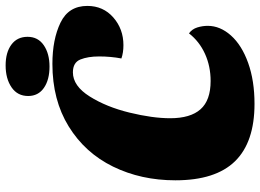

<svg xmlns="http://www.w3.org/2000/svg" viewBox="-138 -744 902 665"><g transform="rotate(-90 312.5 -411.0)"><path d="M625 -559Q625 -504 585 -469Q545 -434 489 -434Q463 -434 443 -441Q450 -478 450 -518Q450 -557 439.5 -583Q429 -609 395 -609Q348 -609 311.5 -551Q275 -493 255.5 -413Q236 -333 236 -272Q236 -202 267 -167Q298 -132 365 -132Q416 -132 459 -151.5Q502 -171 530 -207Q545 -196 550.5 -178Q556 -160 556 -142Q556 -99 522.5 -61.5Q489 -24 427.5 -2Q366 20 286 20Q153 20 87 -47.5Q21 -115 21 -254Q21 -373 68.5 -470Q116 -567 207.5 -623.5Q299 -680 424 -680Q509 -680 567 -652Q625 -624 625 -559ZM518 -766Q518 -730 489 -710Q460 -690 415 -690Q369 -690 341 -709.5Q313 -729 313 -764Q313 -801 343 -821.5Q373 -842 419 -842Q464 -842 491 -822Q518 -802 518 -766Z"/></g></svg>

Font: Sansita ExtraBold Italic
Style: Regular
Weight: 800
Italic angle: -11°
Designer: Pablo Cosgaya
Foundry: Omnibus-Type
Version: Version 1.006